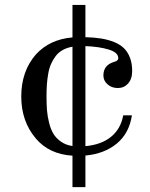

<svg xmlns="http://www.w3.org/2000/svg" viewBox="-20 -618 606 776"><path d="M272.9 -598.1H325.2V-467.8Q361.3 -466.8 389.6 -462.2Q418 -457.5 441.9 -447.8Q465.8 -438 481.2 -422.9Q496.6 -407.7 505.4 -384.5Q514.2 -361.3 514.2 -331.1Q514.2 -298.3 497.1 -279.8Q481 -262.2 456.1 -262.2Q431.6 -262.2 415 -276.9Q397.9 -291.5 397.9 -313Q397.9 -354 439 -367.2Q458 -371.6 458 -382.8Q458 -406.2 418.7 -418Q379.4 -429.7 325.2 -431.6V-27.3Q390.1 -33.2 429.2 -65.4Q468.3 -97.7 478 -151.9H513.2Q502 -79.1 452.1 -37.8Q402.3 3.4 325.2 10.7V138.2H272.9V11.2Q178.7 5.4 125 -58.1Q65.9 -127.4 65.9 -228Q65.9 -330.1 125 -397.9Q180.7 -459 272.9 -466.8ZM272.9 -429.2Q250.5 -425.3 233.4 -415.8Q216.3 -406.2 205.1 -391.4Q193.8 -376.5 186.3 -359.4Q178.7 -342.3 174.8 -319.6Q170.9 -296.9 169.4 -275.6Q168 -254.4 168 -228Q168 -196.8 169.9 -172.4Q171.9 -147.9 178.5 -121.6Q185.1 -95.2 196 -77.1Q207 -59.1 226.6 -45.4Q246.1 -31.7 272.9 -27.8Z"/></svg>

Font: New Heterodox Mono
Style: Book
Weight: 400
Designer: Hao Chi Kiang <hello@hckiang.com>, Alexey Kryukov <alexios@thessalonica.org.ru>
Version: Version 0.0.3